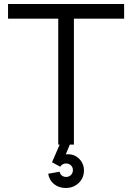

<svg xmlns="http://www.w3.org/2000/svg" viewBox="-20 -720 658 956"><path d="M270 -627H20V-700H598V-627H348V0H270ZM220 145 277 135Q279 147 288 154Q297 161 309 161Q324 161 333.5 151Q343 141 343 127Q343 113 333.5 103.5Q324 94 309 94Q290 94 280 110L239 88L288 -25H338L290 91L270 80Q278 63 289.5 55.5Q301 48 319 48Q352 48 375 71.5Q398 95 398 129Q398 166 372 191Q346 216 307 216Q273 216 249 196.5Q225 177 220 145Z"/></svg>

Font: Uncut Sans Variable
Style: Regular
Weight: 400
Designer: Kasper Nordkvist
Foundry: UNCUT.wtf
Version: Version 1.304;Glyphs 3.2 (3246)